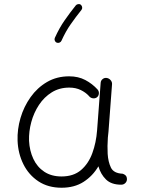

<svg xmlns="http://www.w3.org/2000/svg" viewBox="-20 -883 679 923"><path d="M275.9 -34.7Q333.5 -34.7 369.4 -65.4Q405.3 -96.2 423.8 -146.7Q442.4 -197.3 446.8 -257.3L463.9 -484.9Q464.8 -496.1 473.4 -502.9Q481.9 -509.8 492.7 -508.3Q503.9 -506.8 511.7 -497.8Q519.5 -488.8 518.6 -478L501.5 -250Q500.5 -235.4 498.5 -221.2Q497.1 -201.7 496.8 -181.4Q496.6 -161.1 497.6 -143.1Q500 -105 513.2 -77.4Q526.4 -49.8 569.3 -47.9Q577.1 -45.9 583.5 -40Q589.8 -34.2 590.3 -22Q590.3 -10.7 582.3 -2.9Q574.2 4.9 563 4.9Q515.1 4.9 489.5 -20.3Q463.9 -45.4 453.1 -83.5Q425.8 -37.1 381.8 -8.8Q337.9 19.5 275.9 19.5Q211.4 19.5 164.8 -11.2Q118.2 -42 92.5 -93.5Q66.9 -145 64.5 -206.5Q62.5 -261.2 78.6 -315.9Q94.7 -370.6 127 -416Q159.2 -461.4 206.1 -488.8Q252.9 -516.1 312.5 -516.1Q356.4 -516.1 390.1 -498.3Q423.8 -480.5 449.2 -452.6Q456.5 -443.8 455.3 -432.6Q454.1 -421.4 445.8 -415Q437 -408.7 425.5 -410.6Q414.1 -412.6 407.2 -421.9Q392.1 -438.5 368.2 -450.2Q344.2 -461.9 313 -461.9Q265.6 -461.9 229 -439.2Q192.4 -416.5 167.5 -378.9Q142.6 -341.3 130.4 -296.1Q118.2 -251 119.6 -206.1Q122.1 -158.2 140.4 -119.1Q158.7 -80.1 192.9 -57.4Q227.1 -34.7 275.9 -34.7ZM368.7 -859.9Q374 -855.5 375 -848.1Q376 -840.8 371.6 -835.4Q344.2 -801.3 320.1 -766.8Q295.9 -732.4 275.4 -687Q272.5 -680.7 265.6 -678Q258.8 -675.3 252.4 -678.2Q246.1 -680.7 243.4 -687.7Q240.7 -694.8 243.7 -701.2Q265.6 -749.5 291.3 -786.1Q316.9 -822.8 344.2 -856.9Q348.6 -862.3 356.2 -863.3Q363.8 -864.3 368.7 -859.9Z"/></svg>

Font: Mikhak Light
Style: Regular
Weight: 300
Designer: Amin Abedi
Version: Version 3.3